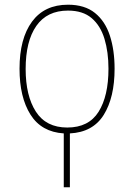

<svg xmlns="http://www.w3.org/2000/svg" viewBox="-20 -557 570 816"><path d="M251 239V10Q156 4 109.5 -70Q63 -144 63 -265Q63 -393 116 -465Q169 -537 269 -537Q340 -537 383.5 -502Q427 -467 447 -405.5Q467 -344 467 -265Q467 -143 421 -69Q375 5 277 10V239ZM266 -15Q357 -15 399 -82Q441 -149 441 -265Q441 -336 424 -392Q407 -448 369.5 -480Q332 -512 269 -512Q180 -512 134.5 -447Q89 -382 89 -264Q89 -150 132.5 -82.5Q176 -15 266 -15Z"/></svg>

Font: Noto Sans Mono Condensed Thin
Style: Regular
Weight: 100
Width: 3
Designer: Monotype Design Team
Foundry: Monotype Imaging Inc.
Version: Version 2.014; ttfautohint (v1.8.4.7-5d5b)